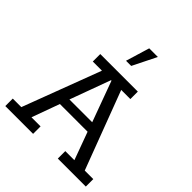

<svg xmlns="http://www.w3.org/2000/svg" viewBox="-217 -938 1077 1077"><g transform="rotate(45 321.5 -400.0)"><path d="M2 0V-59.3H69.7L245 -523.7H172.4V-583H470.3V-523.7H397.7L573 -59.3H640.7V0H418.6V-59.3H490.7L422.1 -246.6L450 -224.6H197.1L218.4 -246.6L150.4 -59.3H222.5V0ZM222.8 -260.3 209.9 -280.5H428.8L418.3 -260.3L322.4 -521.9H318.7ZM301.1 -658.5 343.9 -799.8H412.4L342.2 -658.5Z"/></g></svg>

Font: Rokkitt SemiBold
Style: Regular
Weight: 600
Designer: Vernon Adams
Foundry: Vernon Adams
Version: Version 3.103